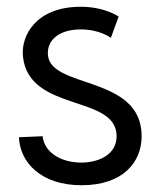

<svg xmlns="http://www.w3.org/2000/svg" viewBox="-20 -533 471 568"><path d="M36 -127C39 -52 102 15 221 15C345 15 399 -54 399 -130C399 -310 134 -270 122 -368C117 -416 157 -446 219 -446C276 -446 308 -421 308 -421L331 -484C331 -484 290 -513 219 -513C87 -513 41 -428 48 -365C66 -200 325 -254 325 -130C325 -74 269 -52 221 -52C164 -52 112 -79 106 -130Z"/></svg>

Font: Advent Pro
Style: Medium
Weight: 500
Designer: Andreas Kalpakidis
Foundry: Andreas Kalpakidis
Version: Version 2.002 2008